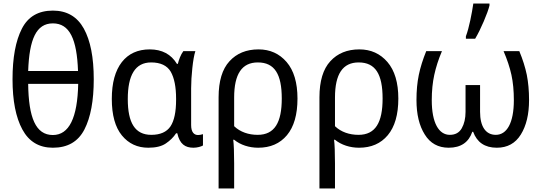

<svg xmlns="http://www.w3.org/2000/svg" viewBox="-20 -825 3062 1085"><path d="M509.8 -377C509.8 -500.5 491.2 -595.7 453.6 -663.6C416 -731.4 357.4 -765.1 278.8 -765.1C196.8 -765.1 138.2 -731 103.5 -662.6C68.4 -594.2 50.8 -499 50.8 -377C50.8 -256.3 69.3 -161.6 106.4 -93.3C143.6 -24.4 201.2 9.8 278.8 9.8C362.3 9.8 421.4 -24.4 457 -93.3C492.2 -161.6 509.8 -256.3 509.8 -377ZM278.8 -62C181.6 -62 141.6 -160.2 139.2 -351.1H421.9C418 -158.2 370.1 -62 278.8 -62ZM278.8 -692.9C374 -692.9 414.6 -603 420.9 -423.8H139.2C145.5 -603 184.6 -692.9 278.8 -692.9Z M835 -63C743.2 -63 702.1 -130.4 702.1 -265.1C702.1 -399.9 743.7 -472.2 834 -472.2C887.2 -472.2 924.3 -454.6 944.8 -419.9C964.8 -384.8 975.1 -334 975.1 -267.1V-261.2C975.1 -192.4 964.4 -142.6 943.4 -110.8C921.9 -79.1 885.7 -63 835 -63ZM817.9 9.8C859.9 9.8 893.1 2 917 -14.2C940.9 -30.3 960.4 -49.3 975.1 -71.8H981.9C995.6 -10.7 1026.4 9.8 1073.2 9.8C1094.2 9.8 1116.7 3.4 1127 -2.9V-66.9C1116.7 -63.5 1107.4 -62 1099.1 -62C1077.6 -62 1060.1 -76.7 1060.1 -118.2V-326.2C1060.1 -361.3 1062.5 -399.4 1066.9 -440.4C1071.3 -481.4 1076.7 -513.2 1084 -536.1H1016.1C1001 -516.1 990.7 -486.8 984.9 -463.9H980C946.8 -518.6 895.5 -545.9 826.2 -545.9C758.8 -545.9 706.1 -522 668.5 -474.1C630.9 -425.8 611.8 -356.4 611.8 -266.1C611.8 -174.8 630.9 -106 668.9 -59.6C707 -13.2 756.8 9.8 817.9 9.8Z M1661.1 -268.1C1661.1 -357.9 1640.6 -426.8 1599.6 -474.6C1558.6 -522 1505.9 -545.9 1440.9 -545.9C1372.1 -545.9 1317.4 -523.4 1276.9 -479C1235.8 -434.6 1215.3 -366.2 1215.3 -274.9V240.2H1303.2V98.1C1303.2 38.1 1301.3 -12.2 1297.9 -35.2H1303.2C1338.9 -5.9 1388.2 9.8 1439 9.8C1507.8 9.8 1562 -13.7 1601.6 -61C1641.1 -108.4 1661.1 -177.2 1661.1 -268.1ZM1437 -472.2C1532.2 -472.2 1572.3 -405.3 1572.3 -268.1C1572.3 -133.3 1532.2 -63 1436 -63C1385.3 -63 1337.9 -78.6 1303.2 -111.8V-273.9C1303.2 -406.2 1346.7 -472.2 1437 -472.2Z M2231 -268.1C2231 -357.9 2210.4 -426.8 2169.4 -474.6C2128.4 -522 2075.7 -545.9 2010.7 -545.9C1941.9 -545.9 1887.2 -523.4 1846.7 -479C1805.7 -434.6 1785.2 -366.2 1785.2 -274.9V240.2H1873V98.1C1873 38.1 1871.1 -12.2 1867.7 -35.2H1873C1908.7 -5.9 1958 9.8 2008.8 9.8C2077.6 9.8 2131.8 -13.7 2171.4 -61C2210.9 -108.4 2231 -177.2 2231 -268.1ZM2006.8 -472.2C2102.1 -472.2 2142.1 -405.3 2142.1 -268.1C2142.1 -133.3 2102.1 -63 2005.9 -63C1955.1 -63 1907.7 -78.6 1873 -111.8V-273.9C1873 -406.2 1916.5 -472.2 2006.8 -472.2Z M2825.7 -536.1C2845.7 -489.3 2860.8 -444.3 2870.1 -401.9C2879.4 -359.4 2883.8 -311.5 2883.8 -258.8C2883.8 -129.9 2844.2 -63 2781.7 -63C2724.6 -63 2692.9 -110.4 2692.9 -192.9V-344.2H2610.8V-192.9C2610.8 -155.8 2603.5 -125 2589.4 -100.1C2575.2 -75.2 2552.7 -63 2522 -63C2460 -63 2419.9 -129.9 2419.9 -258.8C2419.9 -311.5 2424.8 -359.4 2434.1 -401.9C2443.4 -444.3 2457.5 -489.3 2477.5 -536.1H2388.7C2369.6 -489.3 2355.5 -444.3 2346.7 -401.9C2337.9 -359.4 2333.5 -312 2333.5 -259.8C2333.5 -179.2 2349.1 -114.3 2380.4 -64.9C2411.1 -15.1 2456.5 9.8 2515.6 9.8C2585.4 9.8 2628.9 -21.5 2648.9 -80.1H2653.8C2675.3 -21.5 2718.8 9.8 2787.6 9.8C2847.2 9.8 2892.6 -15.1 2923.3 -64.9C2954.1 -114.3 2969.7 -179.2 2969.7 -259.8C2969.7 -312 2965.3 -359.4 2957 -401.9C2948.2 -444.3 2934.1 -489.3 2914.6 -536.1ZM2665 -606C2681.6 -633.8 2697.8 -667 2713.9 -704.6C2730 -742.2 2740.7 -772 2746.1 -793.9V-805.2H2654.8C2647 -752 2630.9 -667 2612.8 -620.1V-606Z"/></svg>

Font: Avrile Sans
Style: Regular
Weight: 400
Designer: Monotype Design Team, Google (font), Stefan Peev (BGR Cyrillic), Cristiano Sobral (main changes)
Foundry: The Avrile Sans Project Authors
Version: Version 3.110